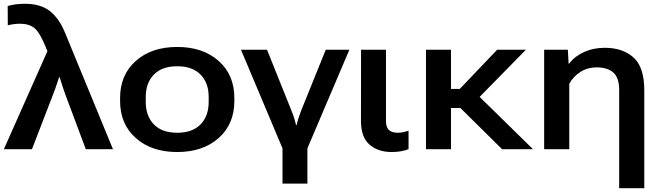

<svg xmlns="http://www.w3.org/2000/svg" viewBox="-25 -778 3443 1001"><path d="M-4.9 0H141.6L251 -283.7Q259.3 -304.7 264.9 -321Q270.5 -337.4 283.2 -375.5H286.1Q297.9 -337.9 302 -324.5Q306.2 -311 316.4 -283.2L422.4 0H564L316.4 -601.6Q284.7 -681.2 235.8 -719.7Q187 -758.3 104.5 -758.3Q74.7 -758.3 53 -754.9Q31.2 -751.5 15.1 -746.6L15.6 -646Q29.8 -649.9 46.9 -652.1Q64 -654.3 79.1 -654.3Q126 -654.3 153.8 -632.1Q181.6 -609.9 211.4 -537.1L222.2 -511.2Z M601.1 -251.5Q601.1 -130.9 683.1 -58.1Q765.1 14.6 898.9 14.6Q1032.7 14.6 1114.7 -58.1Q1196.8 -130.9 1196.8 -251.5V-267.1Q1196.8 -387.7 1114.7 -460.4Q1032.7 -533.2 898.9 -533.2Q765.1 -533.2 683.1 -460.4Q601.1 -387.7 601.1 -267.1ZM734.9 -272.5Q734.9 -345.7 777.3 -389.2Q819.8 -432.6 898.9 -432.6Q978 -432.6 1020.5 -389.2Q1063 -345.7 1063 -272.5V-246.6Q1063 -173.3 1020.8 -129.6Q978.5 -85.9 898.9 -85.9Q819.3 -85.9 777.1 -129.6Q734.9 -173.3 734.9 -246.6Z M1447.8 179.2H1577.6V-4.4L1796.4 -518.6H1673.3L1544.4 -199.7Q1537.1 -180.7 1530.5 -159.9Q1523.9 -139.2 1521.5 -126H1518.6Q1515.6 -139.6 1509.8 -158.9Q1503.9 -178.2 1495.1 -199.7L1367.2 -518.6H1231.4L1447.8 -4.4Z M2017.6 14.6Q2045.4 14.6 2068.6 10Q2091.8 5.4 2105 -0.5V-96.2Q2091.3 -91.8 2077.4 -88.9Q2063.5 -85.9 2049.3 -85.9Q2018.6 -85.9 2002.9 -99.9Q1987.3 -113.8 1987.3 -148.4V-518.6H1857.4L1856.9 -146.5Q1856.9 -63.5 1901.1 -24.4Q1945.3 14.6 2017.6 14.6Z M2195.8 0H2326.2V-214.8H2375.5L2592.8 0H2753.9L2475.6 -272.9L2716.8 -518.6H2566.9L2372.1 -314.5H2326.2V-518.6H2195.8Z M3203.1 203.1H3334V-306.6Q3334 -428.7 3277.3 -478.8Q3220.7 -528.8 3128.4 -528.8Q3068.8 -528.8 3020.8 -507.3Q2972.7 -485.8 2941.4 -445.8H2939.5L2935.5 -518.6H2812V0H2942.9V-341.3Q2964.4 -379.9 3001.5 -403.3Q3038.6 -426.8 3085.4 -426.8Q3142.1 -426.8 3172.6 -399.7Q3203.1 -372.6 3203.1 -309.6Z"/></svg>

Font: Roboto Flex
Style: wght 600 wdth 140 opsz 13.0 GRAD 0.00 slnt 0.00 XTRA 468 XOPQ 96 YOPQ 79 YTLC 514 YTUC 712 YTAS 750 YTDE -203.00 YTFI 738
Weight: 600
Width: 8
Designer: Berlow after Robertson
Foundry: Google
Version: Version 3.100